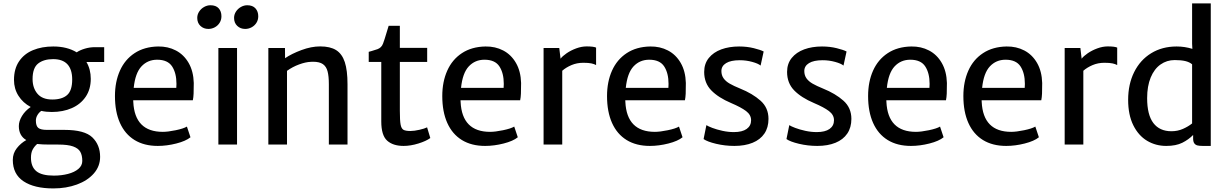

<svg xmlns="http://www.w3.org/2000/svg" viewBox="-20 -832 7069 1105"><path d="M579.6 -475.1H477.5Q502.4 -433.1 502.4 -378.4Q502.4 -318.4 473.1 -275.1Q443.8 -231.9 393.1 -209.7Q342.3 -187.5 278.3 -187.5Q245.1 -187.5 217.8 -193.8Q204.1 -184.6 195.3 -169.4Q186.5 -154.3 186.5 -138.2Q186.5 -107.4 200.4 -95.9Q214.4 -84.5 250 -84.5H351.1Q466.8 -84.5 511.5 -41.3Q556.2 2 556.2 70.8Q556.2 125 520 166.3Q483.9 207.5 422.6 230Q361.3 252.4 287.1 252.4Q177.2 252.4 115.5 211.4Q53.7 170.4 53.7 88.4Q53.7 50.3 76.7 21Q99.6 -8.3 131.3 -25.9Q88.4 -50.8 88.4 -106.4Q88.4 -134.8 106.7 -164.8Q125 -194.8 156.7 -216.3Q111.8 -240.2 86.2 -280.8Q60.5 -321.3 60.5 -372.1Q60.5 -436 89.8 -479.2Q119.1 -522.5 170.2 -543.5Q221.2 -564.5 286.6 -564.5Q366.2 -564.5 421.4 -530.8Q439.9 -543.5 468.3 -552Q496.6 -560.5 525.4 -560.5H579.6ZM395.5 -374.5Q395.5 -432.1 368.2 -461.9Q340.8 -491.7 285.6 -491.7Q231.9 -491.7 199.7 -466.6Q167.5 -441.4 167.5 -377Q167.5 -325.7 195.6 -292.5Q223.6 -259.3 280.8 -259.3Q337.4 -259.3 366.5 -285.2Q395.5 -311 395.5 -374.5ZM193.8 -3.4Q177.2 11.2 167.7 29.3Q158.2 47.4 158.2 75.7Q158.2 127.9 189.2 153.3Q220.2 178.7 289.6 178.7Q334 178.7 371.3 168.9Q408.7 159.2 431.2 140.1Q453.6 121.1 453.6 94.2Q453.6 62 442.1 41.7Q430.7 21.5 400.6 10.7Q370.6 0 315.9 0H266.1Q221.7 0 193.8 -3.4Z M1089.8 -254.9H746.6Q747.1 -251.5 747.1 -245.1Q755.4 -73.2 917 -73.2Q946.3 -73.2 991.2 -82.5Q1036.1 -91.8 1055.7 -103.5L1076.2 -42Q1049.3 -20 994.6 -6.1Q939.9 7.8 888.2 7.8Q809.6 7.8 754.4 -26.1Q699.2 -60.1 670.4 -124.5Q641.6 -189 641.6 -279.3Q641.6 -361.3 670.2 -425.3Q698.7 -489.3 754.6 -526.1Q810.5 -563 890.1 -564.5Q946.3 -565.4 992.2 -541.5Q1038.1 -517.6 1065.7 -469.7Q1093.3 -421.9 1095.2 -354.5Q1095.2 -314.9 1094.2 -293.2Q1093.3 -271.5 1089.8 -254.9ZM995.6 -349.1Q995.6 -411.1 970.5 -449.7Q945.3 -488.3 884.3 -488.3Q830.1 -488.3 794.2 -450Q758.3 -411.6 749.5 -326.2H994.6Q995.6 -341.8 995.6 -349.1Z M1190.9 -801.8Q1222.7 -801.8 1238.5 -784.2Q1254.4 -766.6 1254.4 -738.3Q1254.4 -717.3 1243.9 -700.7Q1233.4 -684.1 1216.1 -674.8Q1198.7 -665.5 1179.2 -665.5Q1151.9 -665.5 1133.5 -682.9Q1115.2 -700.2 1115.2 -729Q1115.2 -748.5 1126.2 -765.4Q1137.2 -782.2 1154.8 -792Q1172.4 -801.8 1190.9 -801.8ZM1402.8 -801.8Q1434.1 -801.8 1450.2 -783.9Q1466.3 -766.1 1466.3 -738.3Q1466.3 -717.3 1455.8 -700.7Q1445.3 -684.1 1428 -674.8Q1410.6 -665.5 1391.1 -665.5Q1363.8 -665.5 1345.5 -682.9Q1327.1 -700.2 1327.1 -729Q1327.1 -748.5 1338.1 -765.4Q1349.1 -782.2 1366.7 -792Q1384.3 -801.8 1402.8 -801.8ZM1344.2 -555.7V0H1236.8V-555.7Z M1620.1 -555.7 1620.6 -497.1Q1658.7 -522.9 1715.1 -543.9Q1771.5 -564.9 1822.8 -564.9Q1880.4 -564.9 1914.6 -543.5Q1948.7 -522 1964.4 -474.6Q1980 -427.2 1980 -346.7V0H1872.6V-347.2Q1872.6 -394 1865.2 -421.6Q1857.9 -449.2 1838.4 -462.9Q1818.8 -476.6 1781.7 -476.6Q1772.9 -476.6 1768.6 -476.1Q1739.3 -475.1 1701.4 -461.2Q1663.6 -447.3 1631.8 -424.3V0H1524.4V-555.7Z M2174.3 -475.6H2102.1V-533.7L2119.6 -538.6Q2142.1 -544.9 2152.8 -549.1Q2163.6 -553.2 2171.6 -560.8Q2179.7 -568.4 2184.6 -581.5Q2191.9 -600.1 2206.1 -648.4L2216.8 -683.6H2281.2V-556.6H2438.5V-475.6H2281.2V-193.8Q2281.2 -138.2 2285.6 -115Q2290 -91.8 2302 -85Q2314 -78.1 2342.8 -78.1Q2363.8 -78.1 2393.8 -85Q2423.8 -91.8 2438 -99.1L2456.5 -37.6Q2432.6 -20 2387.9 -6.1Q2343.3 7.8 2302.7 7.8Q2241.7 7.8 2208 -22.7Q2174.3 -53.2 2174.3 -133.3Z M2973.6 -254.9H2630.4Q2630.9 -251.5 2630.9 -245.1Q2639.2 -73.2 2800.8 -73.2Q2830.1 -73.2 2875 -82.5Q2919.9 -91.8 2939.5 -103.5L2960 -42Q2933.1 -20 2878.4 -6.1Q2823.7 7.8 2772 7.8Q2693.4 7.8 2638.2 -26.1Q2583 -60.1 2554.2 -124.5Q2525.4 -189 2525.4 -279.3Q2525.4 -361.3 2554 -425.3Q2582.5 -489.3 2638.4 -526.1Q2694.3 -563 2773.9 -564.5Q2830.1 -565.4 2876 -541.5Q2921.9 -517.6 2949.5 -469.7Q2977.1 -421.9 2979 -354.5Q2979 -314.9 2978 -293.2Q2977.1 -271.5 2973.6 -254.9ZM2879.4 -349.1Q2879.4 -411.1 2854.2 -449.7Q2829.1 -488.3 2768.1 -488.3Q2713.9 -488.3 2678 -450Q2642.1 -411.6 2633.3 -326.2H2878.4Q2879.4 -341.8 2879.4 -349.1Z M3410.6 -558.1V-457.5Q3400.4 -463.4 3384 -467Q3367.7 -470.7 3337.4 -470.7Q3300.3 -470.7 3268.8 -457.3Q3237.3 -443.8 3215.8 -424.8V0H3108.4V-555.7H3198.7L3206.1 -494.1Q3216.8 -508.8 3241 -525.4Q3265.1 -542 3296.1 -553.5Q3327.1 -564.9 3356.4 -564.9Q3395.5 -564.9 3410.6 -558.1Z M3921.9 -254.9H3578.6Q3579.1 -251.5 3579.1 -245.1Q3587.4 -73.2 3749 -73.2Q3778.3 -73.2 3823.2 -82.5Q3868.2 -91.8 3887.7 -103.5L3908.2 -42Q3881.3 -20 3826.7 -6.1Q3772 7.8 3720.2 7.8Q3641.6 7.8 3586.4 -26.1Q3531.2 -60.1 3502.4 -124.5Q3473.6 -189 3473.6 -279.3Q3473.6 -361.3 3502.2 -425.3Q3530.8 -489.3 3586.7 -526.1Q3642.6 -563 3722.2 -564.5Q3778.3 -565.4 3824.2 -541.5Q3870.1 -517.6 3897.7 -469.7Q3925.3 -421.9 3927.2 -354.5Q3927.2 -314.9 3926.3 -293.2Q3925.3 -271.5 3921.9 -254.9ZM3827.6 -349.1Q3827.6 -411.1 3802.5 -449.7Q3777.3 -488.3 3716.3 -488.3Q3662.1 -488.3 3626.2 -450Q3590.3 -411.6 3581.5 -326.2H3826.7Q3827.6 -341.8 3827.6 -349.1Z M4203.6 -71.8Q4251.5 -71.8 4277.1 -89.8Q4302.7 -107.9 4302.7 -140.1Q4302.7 -170.9 4273.7 -192.9Q4244.6 -214.8 4188 -238.8Q4114.3 -270 4073.5 -312Q4032.7 -354 4032.7 -418Q4032.7 -465.3 4059.3 -498.3Q4085.9 -531.2 4131.3 -547.9Q4176.8 -564.5 4233.9 -564.5Q4278.8 -564.5 4318.4 -554.7Q4357.9 -544.9 4375 -535.6L4357.4 -454.6Q4343.8 -466.3 4309.1 -475.8Q4274.4 -485.4 4237.3 -485.4Q4186 -485.4 4158.9 -468.8Q4131.8 -452.1 4131.8 -423.3Q4131.8 -398.9 4144.3 -381.3Q4156.7 -363.8 4179.7 -350.6Q4202.6 -337.4 4239.7 -322.3Q4311 -293.5 4356.9 -252.7Q4402.8 -211.9 4402.8 -147.9Q4402.8 -98.1 4379.2 -63.2Q4355.5 -28.3 4311.3 -10.3Q4267.1 7.8 4206.5 7.8Q4152.3 7.8 4101.3 -4.4Q4050.3 -16.6 4029.3 -31.7L4045.4 -111.8Q4054.7 -105.5 4079.6 -95.9Q4104.5 -86.4 4137.7 -79.1Q4170.9 -71.8 4203.6 -71.8Z M4680.7 -71.8Q4728.5 -71.8 4754.2 -89.8Q4779.8 -107.9 4779.8 -140.1Q4779.8 -170.9 4750.7 -192.9Q4721.7 -214.8 4665 -238.8Q4591.3 -270 4550.5 -312Q4509.8 -354 4509.8 -418Q4509.8 -465.3 4536.4 -498.3Q4563 -531.2 4608.4 -547.9Q4653.8 -564.5 4710.9 -564.5Q4755.9 -564.5 4795.4 -554.7Q4835 -544.9 4852.1 -535.6L4834.5 -454.6Q4820.8 -466.3 4786.1 -475.8Q4751.5 -485.4 4714.4 -485.4Q4663.1 -485.4 4636 -468.8Q4608.9 -452.1 4608.9 -423.3Q4608.9 -398.9 4621.3 -381.3Q4633.8 -363.8 4656.7 -350.6Q4679.7 -337.4 4716.8 -322.3Q4788.1 -293.5 4834 -252.7Q4879.9 -211.9 4879.9 -147.9Q4879.9 -98.1 4856.2 -63.2Q4832.5 -28.3 4788.3 -10.3Q4744.1 7.8 4683.6 7.8Q4629.4 7.8 4578.4 -4.4Q4527.3 -16.6 4506.3 -31.7L4522.5 -111.8Q4531.7 -105.5 4556.6 -95.9Q4581.5 -86.4 4614.7 -79.1Q4647.9 -71.8 4680.7 -71.8Z M5424.3 -254.9H5081.1Q5081.5 -251.5 5081.5 -245.1Q5089.8 -73.2 5251.5 -73.2Q5280.8 -73.2 5325.7 -82.5Q5370.6 -91.8 5390.1 -103.5L5410.6 -42Q5383.8 -20 5329.1 -6.1Q5274.4 7.8 5222.7 7.8Q5144 7.8 5088.9 -26.1Q5033.7 -60.1 5004.9 -124.5Q4976.1 -189 4976.1 -279.3Q4976.1 -361.3 5004.6 -425.3Q5033.2 -489.3 5089.1 -526.1Q5145 -563 5224.6 -564.5Q5280.8 -565.4 5326.7 -541.5Q5372.6 -517.6 5400.1 -469.7Q5427.7 -421.9 5429.7 -354.5Q5429.7 -314.9 5428.7 -293.2Q5427.7 -271.5 5424.3 -254.9ZM5330.1 -349.1Q5330.1 -411.1 5304.9 -449.7Q5279.8 -488.3 5218.8 -488.3Q5164.6 -488.3 5128.7 -450Q5092.8 -411.6 5084 -326.2H5329.1Q5330.1 -341.8 5330.1 -349.1Z M5972.7 -254.9H5629.4Q5629.9 -251.5 5629.9 -245.1Q5638.2 -73.2 5799.8 -73.2Q5829.1 -73.2 5874 -82.5Q5918.9 -91.8 5938.5 -103.5L5959 -42Q5932.1 -20 5877.4 -6.1Q5822.8 7.8 5771 7.8Q5692.4 7.8 5637.2 -26.1Q5582 -60.1 5553.2 -124.5Q5524.4 -189 5524.4 -279.3Q5524.4 -361.3 5553 -425.3Q5581.5 -489.3 5637.5 -526.1Q5693.4 -563 5772.9 -564.5Q5829.1 -565.4 5875 -541.5Q5920.9 -517.6 5948.5 -469.7Q5976.1 -421.9 5978 -354.5Q5978 -314.9 5977.1 -293.2Q5976.1 -271.5 5972.7 -254.9ZM5878.4 -349.1Q5878.4 -411.1 5853.3 -449.7Q5828.1 -488.3 5767.1 -488.3Q5712.9 -488.3 5677 -450Q5641.1 -411.6 5632.3 -326.2H5877.4Q5878.4 -341.8 5878.4 -349.1Z M6409.7 -558.1V-457.5Q6399.4 -463.4 6383.1 -467Q6366.7 -470.7 6336.4 -470.7Q6299.3 -470.7 6267.8 -457.3Q6236.3 -443.8 6214.8 -424.8V0H6107.4V-555.7H6197.8L6205.1 -494.1Q6215.8 -508.8 6240 -525.4Q6264.2 -542 6295.2 -553.5Q6326.2 -564.9 6355.5 -564.9Q6394.5 -564.9 6409.7 -558.1Z M6948.2 -812.5V7.8H6901.9Q6882.8 7.8 6871.3 4.9Q6859.9 2 6853.3 -7.3Q6846.7 -16.6 6846.7 -35.2V-55.2Q6820.3 -28.3 6784.2 -10.3Q6748 7.8 6691.9 7.8Q6631.3 7.8 6581.8 -21.7Q6532.2 -51.3 6502.4 -111.1Q6472.7 -170.9 6472.7 -257.8Q6472.7 -347.2 6507.3 -417Q6542 -486.8 6605.2 -525.6Q6668.5 -564.5 6751.5 -564.5Q6798.3 -564.5 6842.3 -550.8L6840.8 -580.6V-812.5ZM6721.7 -76.7Q6757.3 -76.7 6787.8 -90.1Q6818.4 -103.5 6840.8 -121.6V-461.9Q6826.2 -474.6 6801.8 -480.5Q6777.3 -486.3 6740.7 -486.3Q6695.3 -486.3 6659.2 -460.9Q6623 -435.5 6602.5 -386Q6582 -336.4 6582 -267.1Q6582 -170.9 6617.9 -123.8Q6653.8 -76.7 6721.7 -76.7Z"/></svg>

Font: Merriweather Sans
Style: Regular
Weight: 400
Designer: Eben Sorkin
Foundry: Eben Sorkin
Version: Version 1.006; ttfautohint (v1.4.1) -l 6 -r 50 -G 0 -x 11 -H